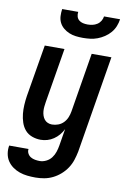

<svg xmlns="http://www.w3.org/2000/svg" viewBox="-116 -800 719 1084"><g transform="rotate(10 243.5 -258.5)"><path d="M166 223Q142 223 119 220.5Q96 218 74.5 210.5Q53 203 35 190Q17 177 5 159Q-7 141 -11 118Q-15 95 -11 72V71H100Q98 85 104.5 97Q111 109 122 115.5Q133 122 146.5 124.5Q160 127 174 127Q192 127 210.5 118Q229 109 241 93Q253 77 259 58.5Q265 40 268 22L284 -75Q275 -57 262 -41.5Q249 -26 232 -14.5Q215 -3 196 2.5Q177 8 158 8Q132 8 108 -1Q84 -10 68.5 -28Q53 -46 45 -70Q37 -94 34.5 -119Q32 -144 33.5 -170Q35 -196 39 -222L89 -520H202L150 -207Q148 -194 146.5 -180.5Q145 -167 146 -154Q147 -141 151 -129Q155 -117 162.5 -107.5Q170 -98 181.5 -93Q193 -88 206 -88Q224 -88 241.5 -94.5Q259 -101 272 -114.5Q285 -128 292 -145Q299 -162 302 -180L358 -520H471L379 37Q374 62 366 86.5Q358 111 343.5 133Q329 155 308.5 173Q288 191 264.5 202.5Q241 214 216 218.5Q191 223 166 223ZM293 -600Q272 -600 252 -602.5Q232 -605 214 -612.5Q196 -620 181 -632.5Q166 -645 157.5 -662Q149 -679 148 -699Q147 -719 150 -740H242Q240 -726 243.5 -713.5Q247 -701 256.5 -693Q266 -685 279 -682Q292 -679 306 -679Q320 -679 334 -682Q348 -685 360.5 -693Q373 -701 380.5 -713.5Q388 -726 390 -740H482Q479 -719 471 -699Q463 -679 448.5 -662Q434 -645 415 -632.5Q396 -620 376 -612.5Q356 -605 335 -602.5Q314 -600 293 -600Z"/></g></svg>

Font: Iosevka Term Curly
Style: Bold Italic
Weight: 700
Italic angle: -9°
Designer: Belleve Invis
Foundry: Belleve Invis
Version: Version 32.3.0